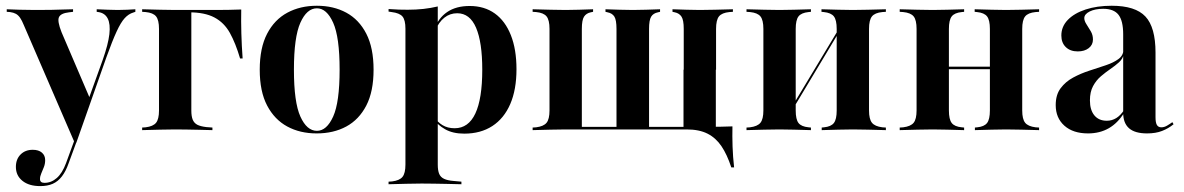

<svg xmlns="http://www.w3.org/2000/svg" viewBox="-20 -448 4076 661"><path d="M237.1 43.5 62.1 -361.3Q55.6 -377.4 49.2 -386.7Q42.7 -396 34.7 -400.4Q26.6 -404.8 14.5 -406.5L3.2 -407.3V-416.1Q21.8 -415.3 46.8 -414.5Q71.8 -413.7 100 -413.7H98.4H105.6Q133.1 -413.7 157.3 -414.1Q181.5 -414.5 200 -415.3Q218.5 -416.1 231.5 -416.1V-407.3L217.7 -405.6Q189.5 -402.4 183.1 -389.1Q176.6 -375.8 191.9 -337.1L290.3 -107.3L282.3 -99.2L333.9 -242.7Q352.4 -295.2 356.5 -330.2Q360.5 -365.3 350.8 -384.3Q341.1 -403.2 318.5 -406.5L312.9 -407.3V-416.1Q333.9 -415.3 351.6 -414.5Q369.4 -413.7 385.5 -413.7Q404 -413.7 418.1 -414.5Q432.3 -415.3 446 -416.1V-407.3L438.7 -404.8Q422.6 -400 409.3 -385.5Q396 -371 381.5 -339.5Q366.9 -308.1 346 -250L242.7 43.5ZM118.5 192.7Q79.8 192.7 57.3 174.6Q34.7 156.5 34.7 126.6Q34.7 100 50.8 83.9Q66.9 67.7 92.7 67.7Q112.9 67.7 124.2 77.4Q135.5 87.1 135.5 103.2Q135.5 116.1 131 127.4Q126.6 138.7 122.2 148.8Q117.7 158.9 117.7 168.5Q117.7 181.5 133.1 181.5Q156.5 181.5 175.4 164.9Q194.4 148.4 207.3 113.7L240.3 23.4L248.4 26.6L216.1 114.5Q206.5 141.9 193.1 159.3Q179.8 176.6 161.7 184.7Q143.5 192.7 118.5 192.7Z M527.4 -208.1V-348.4Q527.4 -379 517.3 -391.5Q507.3 -404 481.5 -406.5L469.4 -407.3V-416.1Q504.8 -415.3 530.6 -414.5Q556.5 -413.7 583.1 -413.7L638.7 -412.9V-208.1ZM583.1 -405.6V-413.7H629.8H723.4Q744.4 -413.7 766.9 -414.1Q789.5 -414.5 810.5 -415.3Q809.7 -375 810.9 -332.7Q812.1 -290.3 815.3 -246.8H806.5Q791.1 -299.2 771.4 -334.7Q751.6 -370.2 718.1 -387.9Q684.7 -405.6 629.8 -405.6ZM583.1 -2.4Q556.5 -2.4 530.6 -1.6Q504.8 -0.8 469.4 0V-8.9L481.5 -9.7Q507.3 -12.9 517.3 -25.4Q527.4 -37.9 527.4 -67.7V-208.1H638.7V-67.7Q638.7 -47.6 643.5 -35.9Q648.4 -24.2 659.3 -18.5Q670.2 -12.9 690.3 -10.5L711.3 -8.9V0Q685.5 -0.8 663.7 -1.2Q641.9 -1.6 623 -2Q604 -2.4 583.1 -2.4Z M1070.2 11.3Q1012.9 11.3 969 -12.5Q925 -36.3 899.6 -84.7Q874.2 -133.1 874.2 -208.1Q874.2 -283.1 899.6 -331.9Q925 -380.6 969.4 -404.4Q1013.7 -428.2 1071 -428.2Q1128.2 -428.2 1172.2 -404.4Q1216.1 -380.6 1241.1 -331.9Q1266.1 -283.1 1266.1 -208.1Q1266.1 -133.1 1241.1 -84.7Q1216.1 -36.3 1172.2 -12.5Q1128.2 11.3 1070.2 11.3ZM1071 2.4Q1104.8 2.4 1127 -46.8Q1149.2 -96 1149.2 -208.1Q1149.2 -320.2 1127 -369.8Q1104.8 -419.4 1071 -419.4Q1036.3 -419.4 1014.1 -369.8Q991.9 -320.2 991.9 -208.1Q991.9 -96 1014.1 -46.8Q1036.3 2.4 1071 2.4Z M1431.5 183.9Q1404.8 183.9 1379 184.7Q1353.2 185.5 1317.7 186.3V177.4L1329.8 176.6Q1355.6 173.4 1365.7 160.9Q1375.8 148.4 1375.8 118.5V-208.1H1487.1V118.5Q1487.1 138.7 1491.9 150.4Q1496.8 162.1 1508.9 167.7Q1521 173.4 1541.9 175L1568.5 177.4V186.3Q1541.1 185.5 1518.1 185.1Q1495.2 184.7 1474.2 184.3Q1453.2 183.9 1431.5 183.9ZM1596.8 -427.4Q1647.6 -427.4 1683.5 -401.6Q1719.4 -375.8 1738.7 -327Q1758.1 -278.2 1758.1 -209.7Q1758.1 -139.5 1736.7 -89.9Q1715.3 -40.3 1675 -14.1Q1634.7 12.1 1578.2 12.1Q1538.7 12.1 1512.1 -3.2Q1485.5 -18.5 1475.8 -36.3L1478.2 -42.7Q1485.5 -28.2 1503.2 -17.3Q1521 -6.5 1545.2 -6.5Q1592.7 -6.5 1616.5 -57.3Q1640.3 -108.1 1640.3 -208.1Q1640.3 -302.4 1619 -352.4Q1597.6 -402.4 1554 -402.4Q1529 -402.4 1509.7 -387.1Q1490.3 -371.8 1478.2 -341.9L1475.8 -347.6Q1488.7 -385.5 1519.4 -406.5Q1550 -427.4 1596.8 -427.4ZM1375.8 -208.1V-349.2Q1375.8 -379 1365.7 -391.1Q1355.6 -403.2 1328.2 -406.5L1317.7 -408.1V-416.9Q1338.7 -415.3 1354 -414.9Q1369.4 -414.5 1383.9 -414.5Q1412.1 -414.5 1437.9 -417.3Q1463.7 -420.2 1487.1 -425.8V-416.9V-208.1Z M1927.4 -2.4Q1900.8 -2.4 1875 -1.6Q1849.2 -0.8 1813.7 0V-8.9L1825.8 -9.7Q1851.6 -12.9 1861.7 -25.4Q1871.8 -37.9 1871.8 -67.7V-348.4Q1871.8 -379 1861.7 -391.5Q1851.6 -404 1825.8 -406.5L1813.7 -407.3V-416.1Q1849.2 -415.3 1875 -414.5Q1900.8 -413.7 1927.4 -413.7Q1950.8 -413.7 1973 -414.5Q1995.2 -415.3 2021.8 -416.1V-407.3L2013.7 -405.6Q1998.4 -402.4 1990.7 -390.7Q1983.1 -379 1983.1 -348.4V-11.3H2438.7L2445.2 -2.4H1927.4ZM2102.4 -4.8V-348.4Q2102.4 -379 2095.2 -390.7Q2087.9 -402.4 2071.8 -405.6L2064.5 -407.3V-416.1Q2091.1 -415.3 2113.3 -414.5Q2135.5 -413.7 2158.9 -413.7Q2182.3 -413.7 2204 -414.5Q2225.8 -415.3 2252.4 -416.1V-407.3L2245.2 -405.6Q2229 -402.4 2221.8 -390.7Q2214.5 -379 2214.5 -348.4V-4.8ZM2333.9 -208.1V-348.4Q2333.9 -379 2326.2 -390.7Q2318.5 -402.4 2303.2 -405.6L2295.2 -407.3V-416.1Q2322.6 -415.3 2344.4 -414.5Q2366.1 -413.7 2389.5 -413.7Q2416.1 -413.7 2441.9 -414.5Q2467.7 -415.3 2503.2 -416.1V-407.3L2491.1 -406.5Q2465.3 -404 2455.2 -391.5Q2445.2 -379 2445.2 -348.4V-208.1ZM2333.1 -2.4V-208.1H2444.4V-2.4ZM2333.1 -2.4 2333.9 -10.5 2423.4 -11.3H2343.5H2415.3Q2436.3 -11.3 2458.5 -11.7Q2480.6 -12.1 2501.6 -12.9Q2500.8 21 2502 56.5Q2503.2 91.9 2507.3 128.2H2497.6Q2483.1 83.9 2463.7 55.2Q2444.4 26.6 2415.7 12.1Q2387.1 -2.4 2343.5 -2.4Z M2916.1 -2.4Q2891.1 -2.4 2866.5 -1.6Q2841.9 -0.8 2808.9 0V-8.9L2816.9 -9.7Q2841.1 -12.1 2850.8 -24.6Q2860.5 -37.1 2860.5 -67.7V-208.1H2971.8V-67.7Q2971.8 -37.9 2981.9 -25.4Q2991.9 -12.9 3017.7 -9.7L3029.8 -8.9V0Q2994.4 -0.8 2968.5 -1.6Q2942.7 -2.4 2916.1 -2.4ZM2663.7 -2.4Q2637.1 -2.4 2611.3 -1.6Q2585.5 -0.8 2550 0V-8.9L2562.1 -9.7Q2587.9 -12.9 2598 -25.4Q2608.1 -37.9 2608.1 -67.7V-348.4Q2608.1 -379 2598 -391.5Q2587.9 -404 2562.1 -406.5L2550 -407.3V-416.1Q2585.5 -415.3 2611.3 -414.5Q2637.1 -413.7 2663.7 -413.7Q2689.5 -413.7 2713.7 -414.5Q2737.9 -415.3 2771.8 -416.1V-407.3L2763.7 -406.5Q2738.7 -404 2729 -391.5Q2719.4 -379 2719.4 -348.4V-67.7Q2719.4 -37.1 2729 -24.6Q2738.7 -12.1 2763.7 -9.7L2771.8 -8.9V0Q2737.9 -0.8 2713.7 -1.6Q2689.5 -2.4 2663.7 -2.4ZM2860.5 -208.1V-348.4Q2860.5 -379 2850.8 -391.5Q2841.1 -404 2816.1 -406.5L2808.1 -407.3V-416.1Q2841.9 -415.3 2866.5 -414.5Q2891.1 -413.7 2916.1 -413.7Q2942.7 -413.7 2968.5 -414.5Q2994.4 -415.3 3029.8 -416.1V-407.3L3017.7 -406.5Q2991.9 -404 2981.9 -391.5Q2971.8 -379 2971.8 -348.4V-208.1ZM2683.9 -29.8 2682.3 -40.3 2891.1 -387.1 2891.9 -376.6Z M3443.5 -2.4Q3418.5 -2.4 3394 -1.6Q3369.4 -0.8 3336.3 0V-8.9L3344.4 -9.7Q3368.5 -12.1 3378.2 -24.6Q3387.9 -37.1 3387.9 -67.7V-208.1H3499.2V-67.7Q3499.2 -37.9 3509.3 -25.4Q3519.4 -12.9 3545.2 -9.7L3557.3 -8.9V0Q3521.8 -0.8 3496 -1.6Q3470.2 -2.4 3443.5 -2.4ZM3191.1 -2.4Q3164.5 -2.4 3138.7 -1.6Q3112.9 -0.8 3077.4 0V-8.9L3089.5 -9.7Q3115.3 -12.9 3125.4 -25.4Q3135.5 -37.9 3135.5 -67.7V-348.4Q3135.5 -379 3125.4 -391.5Q3115.3 -404 3089.5 -406.5L3077.4 -407.3V-416.1Q3112.9 -415.3 3138.7 -414.5Q3164.5 -413.7 3191.1 -413.7Q3216.9 -413.7 3241.1 -414.5Q3265.3 -415.3 3299.2 -416.1V-407.3L3291.1 -406.5Q3266.1 -404 3256.5 -391.5Q3246.8 -379 3246.8 -348.4V-67.7Q3246.8 -37.1 3256.5 -24.6Q3266.1 -12.1 3291.1 -9.7L3299.2 -8.9V0Q3265.3 -0.8 3241.1 -1.6Q3216.9 -2.4 3191.1 -2.4ZM3387.9 -208.1V-348.4Q3387.9 -379 3378.2 -391.5Q3368.5 -404 3343.5 -406.5L3335.5 -407.3V-416.1Q3369.4 -415.3 3394 -414.5Q3418.5 -413.7 3443.5 -413.7Q3470.2 -413.7 3496 -414.5Q3521.8 -415.3 3557.3 -416.1V-407.3L3545.2 -406.5Q3519.4 -404 3509.3 -391.5Q3499.2 -379 3499.2 -348.4V-208.1ZM3204 -209.7V-218.5H3432.3V-209.7Z M3846.8 -208.1V-329.8Q3846.8 -376.6 3830.6 -397.2Q3814.5 -417.7 3778.2 -417.7Q3750 -417.7 3731.5 -408.5Q3712.9 -399.2 3712.9 -385.5Q3712.9 -375.8 3720.6 -364.1Q3728.2 -352.4 3735.5 -339.9Q3742.7 -327.4 3742.7 -312.1Q3742.7 -293.5 3728.2 -282.3Q3713.7 -271 3690.3 -271Q3664.5 -271 3649.2 -285.9Q3633.9 -300.8 3633.9 -325.8Q3633.9 -356.5 3656 -379.4Q3678.2 -402.4 3717.3 -415.3Q3756.5 -428.2 3807.3 -428.2Q3888.7 -428.2 3923.4 -391.1Q3958.1 -354 3958.1 -266.9V-208.1ZM3725.8 11.3Q3674.2 11.3 3644.4 -15.3Q3614.5 -41.9 3614.5 -86.3Q3614.5 -121.8 3631.5 -144.4Q3648.4 -166.9 3674.6 -181Q3700.8 -195.2 3730.6 -204.8Q3760.5 -214.5 3787.1 -223.4Q3813.7 -232.3 3830.6 -244.8Q3847.6 -257.3 3847.6 -277.4L3848.4 -260.5Q3845.2 -245.2 3832.3 -233.5Q3819.4 -221.8 3802.8 -210.5Q3786.3 -199.2 3770.2 -185.5Q3754 -171.8 3743.1 -151.6Q3732.3 -131.5 3732.3 -102.4Q3732.3 -69.4 3747.6 -50.8Q3762.9 -32.3 3790.3 -32.3Q3808.1 -32.3 3823 -41.5Q3837.9 -50.8 3850 -69.4V-59.7Q3828.2 -24.2 3797.2 -6.5Q3766.1 11.3 3725.8 11.3ZM3958.1 -44.4Q3958.1 -25.8 3962.9 -17.7Q3967.7 -9.7 3978.2 -9.7Q3987.9 -9.7 3997.6 -15.3Q4007.3 -21 4016.1 -27.4L4020.2 -20.2Q4002.4 -5.6 3980.6 2.8Q3958.9 11.3 3929 11.3Q3887.1 11.3 3866.9 -6.5Q3846.8 -24.2 3846.8 -59.7V-208.1H3958.1Z"/></svg>

Font: Playfair 144pt SemiCondensed
Style: Bold
Weight: 700
Width: 4
Designer: Claus Eggers Sørensen
Foundry: Claus Eggers Sørensen
Version: Version 2.203